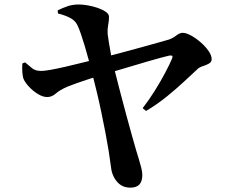

<svg xmlns="http://www.w3.org/2000/svg" viewBox="-20 -795 1040 864"><path d="M240.8 -734.5 239.7 -748.5Q262.1 -759.4 284.3 -767.1Q306.6 -774.8 335.4 -774.8Q352.8 -774.8 375.5 -770.8Q398.1 -766.8 419.8 -759.4Q441.4 -751.9 456 -741.8Q470.5 -731.6 470.5 -719.8Q470.8 -702.7 466.9 -683.6Q463.1 -664.5 464.3 -643.1Q465.9 -629.8 469.8 -604.7Q473.8 -579.5 479.3 -550.4Q484.9 -521.2 491.5 -495.9Q504.5 -443.2 519.1 -387.8Q533.8 -332.3 547.6 -280.2Q561.4 -228.1 573.8 -184.9Q586.2 -141.7 594.2 -113.5Q598.5 -98.9 604.6 -79.5Q610.7 -60.1 615.5 -40.9Q620.4 -21.7 620.4 -7.6Q620.4 20.9 607.3 35.2Q594.2 49.4 566.4 49.4Q528.2 49.4 505.3 21.2Q482.3 -6.9 478.8 -47.7Q475.4 -75.8 469.2 -114.8Q462.9 -153.8 454.3 -198.7Q445.7 -243.7 435.8 -290.7Q426 -337.8 415.1 -383.2Q404.2 -428.7 394 -467.9Q387.3 -494.3 379 -525.7Q370.6 -557.1 361.5 -587.7Q352.3 -618.3 343.6 -643.6Q334.8 -669 327.3 -683.7Q317.6 -703 295.4 -714.6Q273.1 -726.2 240.8 -734.5ZM93 -514.3Q109.7 -500.3 124.2 -488.2Q138.6 -476 164.2 -475.8Q178.8 -475.5 208.3 -480.9Q237.8 -486.2 276.3 -495.1Q314.7 -504 355.6 -514.2Q396.5 -524.5 434.4 -533.8Q467.4 -542 513.1 -554.3Q558.8 -566.6 604.8 -579.1Q650.8 -591.7 687.7 -602.1Q724.6 -612.5 740 -617Q758.2 -623.5 773.5 -635.4Q788.8 -647.3 801.7 -647.3Q817.8 -647.3 840 -635.1Q862.2 -622.8 883.4 -604.3Q904.7 -585.8 918.6 -565.5Q932.5 -545.3 932.5 -528.6Q932.5 -515.8 920.4 -509Q908.3 -502.2 893.3 -497.5Q878.4 -492.9 869.2 -484.6Q844.8 -461.8 809.6 -429Q774.5 -396.3 731.1 -361Q687.7 -325.7 637.4 -295.7L621.9 -308.2Q651.4 -346.2 677.3 -387.9Q703.2 -429.6 723.2 -467.4Q743.3 -505.2 753.7 -530.2Q758.2 -541.1 754.5 -543.8Q750.7 -546.5 740.3 -544.5Q725 -541.2 700.2 -534.3Q675.4 -527.4 643.8 -518.3Q612.2 -509.1 577.6 -498.7Q543.1 -488.3 508.6 -478.3Q474.2 -468.3 444.1 -459.1Q415 -450.8 383.3 -440.4Q351.6 -430 324.6 -420.5Q297.5 -411 282.9 -404.8Q248.7 -389.8 231 -374Q213.3 -358.3 192.7 -358.3Q173.2 -358.3 151.4 -371.4Q129.5 -384.5 111.6 -403.6Q93.7 -422.6 86.4 -438.8Q81.7 -450.7 80.5 -470.1Q79.3 -489.5 80.5 -509.4Z"/></svg>

Font: Early Summer Mincho VF
Style: Regular
Weight: 250
Designer: GuiWonder
Version: Version 1.002